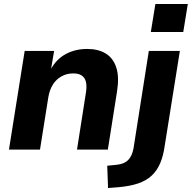

<svg xmlns="http://www.w3.org/2000/svg" viewBox="-20 -752 964 965"><path d="M25 0 104 -496H252L236 -401H234Q262 -454 310 -480Q358 -506 418 -506Q474 -506 511.5 -483Q549 -460 564.5 -412.5Q580 -365 568 -291L522 0H367L412 -287Q417 -319 412 -340Q407 -361 391.5 -372Q376 -383 348 -383Q315 -383 288.5 -368Q262 -353 245.5 -326.5Q229 -300 223 -264L181 0ZM738 -591 761 -732H924L901 -591ZM523 193 519 81 568 76Q605 72 624.5 52Q644 32 651 -6L728 -496H884L808 -20Q801 31 785 68.5Q769 106 742 131Q715 156 674 170Q633 184 574 189Z"/></svg>

Font: Nunito Sans 10pt ExtraBold
Style: Italic
Weight: 800
Italic angle: -9°
Designer: Vernon Adams
Foundry: Vernon Adams
Version: Version 3.101;gftools[0.9.27]